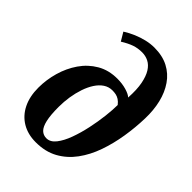

<svg xmlns="http://www.w3.org/2000/svg" viewBox="-239 -945 1068 1068"><g transform="rotate(45 295.5 -411.0)"><path d="M240 8.5Q177.5 8.5 131.5 -19Q85.5 -46.5 60.5 -97Q35.5 -147.5 35.5 -216.5Q35.5 -279 53 -340.2Q70.5 -401.5 105.2 -452Q140 -502.5 191.8 -532.8Q243.5 -563 311.5 -563Q350 -563 382.2 -553.5Q414.5 -544 427.5 -531Q431.5 -596.5 422.8 -641.2Q414 -686 397 -713Q380 -740 356.2 -752Q332.5 -764 305 -764Q271.5 -764 243 -754Q214.5 -744 179 -722L149.5 -771.5Q178 -789.5 209.2 -802.8Q240.5 -816 272.2 -823.5Q304 -831 334.5 -831Q398.5 -831 445 -806.8Q491.5 -782.5 521.2 -739.2Q551 -696 564.8 -638.8Q578.5 -581.5 576.5 -515.5Q574.5 -442 562.5 -367.5Q550.5 -293 526.8 -225.5Q503 -158 464.2 -105.2Q425.5 -52.5 370.2 -22Q315 8.5 240 8.5ZM266 -49Q296.5 -49 320.5 -79.5Q344.5 -110 362.2 -158.5Q380 -207 392 -263Q404 -319 410 -371.5Q416 -424 416 -460.5Q404 -476 391.5 -484Q379 -492 365.8 -494.8Q352.5 -497.5 338 -497.5Q309.5 -497.5 286.2 -482Q263 -466.5 245.2 -439.2Q227.5 -412 215.5 -376.5Q203.5 -341 197.2 -301.2Q191 -261.5 191 -220.5Q191 -156 199.8 -118.5Q208.5 -81 225.2 -65Q242 -49 266 -49Z"/></g></svg>

Font: Merriweather 20pt ExtraBold
Style: Italic
Weight: 800
Italic angle: -7.8°
Version: Version 2.101